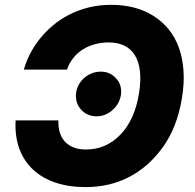

<svg xmlns="http://www.w3.org/2000/svg" viewBox="-20 -757 800 787"><path d="M44 -263.5H219.5Q218.4 -235.8 225.1 -213.8Q231.9 -191.8 246.3 -176.3Q260.7 -160.9 282.3 -152.5Q304 -144.2 332.7 -144.2Q414.8 -144.2 473.7 -205.3Q532.3 -266 549.7 -373.9Q558.2 -426.1 553.6 -465.4Q549 -504.6 532.8 -530.7Q516.7 -556.8 489.5 -570Q462.4 -583.1 425.8 -583.1Q397 -583.1 370.4 -576.2Q343.8 -569.2 321.2 -555.4Q298.7 -541.5 281.4 -520.6Q264.2 -499.6 254.6 -471.6H77.8Q86.6 -503.6 103 -535.7Q119.3 -567.8 142.8 -597.3Q166.2 -626.8 196.4 -652.3Q226.6 -677.9 263.3 -696.7Q300.1 -715.6 343.2 -726.4Q386.4 -737.2 435.4 -737.2Q536.9 -737.2 608.7 -692.1Q644.9 -669.4 671.5 -636.5Q698.2 -603.7 713.4 -561.1Q728.7 -518.5 732.2 -466.4Q735.8 -414.4 725.5 -353.3Q706 -235.4 648.1 -154.5Q590.2 -73.9 510.3 -32Q430.4 9.9 330.6 9.9Q262.8 9.9 208.1 -8.3Q153.4 -26.6 115.8 -61.6Q78.1 -96.6 59.3 -147.4Q40.5 -198.2 44 -263.5ZM291.5 -372.5Q293.3 -391.7 302.2 -408.4Q311.1 -425.1 324.9 -437.3Q338.8 -449.6 356.4 -456.5Q373.9 -463.4 393.1 -463.4Q430 -463.4 454.9 -436.8Q479.8 -410.2 476.2 -372.5Q474.4 -354 465.7 -337.2Q457 -320.3 443.4 -307.7Q429.7 -295.1 412.5 -287.6Q395.2 -280.2 376.1 -280.2Q337.7 -280.2 312.9 -307.2Q288.4 -333.8 291.5 -372.5Z"/></svg>

Font: Inter P Extra Bold
Style: Italic
Weight: 800
Italic angle: 9.39999°
Designer: Rasmus Andersson
Foundry: rsms
Version: Version 3.018;git-588b23468